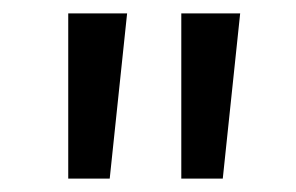

<svg xmlns="http://www.w3.org/2000/svg" viewBox="-20 -710 443 287"><path d="M170 -690 144 -443H82V-690ZM339 -690 313 -443H251V-690Z"/></svg>

Font: Elaine Sans
Style: Regular
Weight: 400
Designer: Wei Huang
Foundry: Wei Huang
Version: Version 2.001;December 24, 2019;FontCreator 12.0.0.2547 64-b